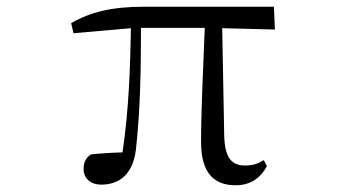

<svg xmlns="http://www.w3.org/2000/svg" viewBox="-20 -537 1040 572"><path d="M682 15C725 15 756 -6 775 -42L766 -60C750 -50 735 -44 710 -44C672 -44 650 -64 648 -132L642 -453L799 -449L796 -517H410C315 -517 251 -502 192 -468L199 -438L370 -453C368 -337 364 -211 345 -83C309 -82 279 -80 251 -77C236 -67 229 -54 229 -34C229 -6 249 13 282 13C341 13 380 -24 386 -102C398 -212 400 -337 400 -454H590C585 -328 579 -205 579 -114C579 -21 618 15 682 15Z"/></svg>

Font: Harano Aji Mincho TW
Style: Regular
Weight: 400
Foundry: Masamichi Hosoda
Version: HaranoAjiMinchoTW-Regular version 20230610;ttx 4.39.4